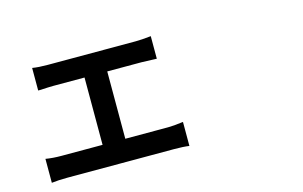

<svg xmlns="http://www.w3.org/2000/svg" viewBox="-81 -876 1662 1052"><g transform="rotate(-15 750.0 -350.0)"><path d="M98.6 -32.2V-168Q138.7 -161.1 188.5 -161.1H420.9V-543H244.1Q222.7 -543 167 -540Q160.2 -540 157.2 -540V-668Q192.4 -662.1 244.1 -662.1H743.2Q775.4 -662.1 830.1 -668V-540Q821.3 -540 801.8 -541Q761.7 -543 743.2 -543H549.8V-161.1H793Q824.2 -161.1 875 -168Q877.9 -168 878.9 -168V-32.2Q845.7 -37.1 793 -37.1H490.2H188.5Q136.7 -37.1 98.6 -32.2Z"/></g></svg>

Font: Bpmf GenSeki Gothic B
Style: B
Weight: 700
Foundry: But Ko
Version: Version 1.320